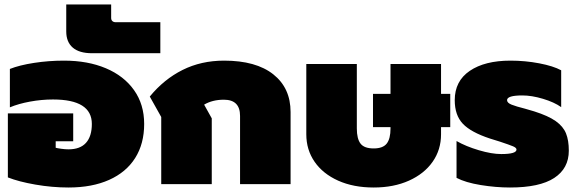

<svg xmlns="http://www.w3.org/2000/svg" viewBox="-20 -820 2568 855"><path d="M15 -30V-315H306V-191H228V-162Q235 -160 252.5 -157.5Q270 -155 285 -155Q337 -155 363 -184Q389 -213 389 -268Q389 -377 216 -377Q165 -377 113.5 -367.5Q62 -358 24 -342V-513Q67 -530 132 -540Q197 -550 265 -550Q371 -550 451.5 -516Q532 -482 577 -418.5Q622 -355 622 -268Q622 -180 582 -116.5Q542 -53 466 -19Q390 15 285 15Q212 15 137.5 2Q63 -11 15 -30Z M275 -680V-800H475V-740Q475 -731 480.5 -726Q486 -721 496 -721H694V-583H390Q333 -583 304 -608Q275 -633 275 -680Z M698 -299 647 -390Q710 -467 793 -508.5Q876 -550 978 -550Q1120 -550 1197 -489Q1274 -428 1274 -321V0H1049V-304Q1049 -376 977 -376Q926 -376 889 -354L923 -293V0H698Z M1344 -222V-535H1569V-248Q1569 -202 1585.5 -180.5Q1602 -159 1644 -159Q1685 -159 1702 -180.5Q1719 -202 1719 -248V-254H1641V-402H1719V-535H1944V-402H1985V-254H1944V-222Q1944 -153 1906.5 -99.5Q1869 -46 1801 -15.5Q1733 15 1644 15Q1554 15 1486 -15.5Q1418 -46 1381 -99.5Q1344 -153 1344 -222Z M2013 -28V-192Q2055 -168 2112.5 -151Q2170 -134 2212 -134Q2280 -134 2280 -154Q2280 -162 2264.5 -168.5Q2249 -175 2207 -189L2162 -203Q2077 -231 2041 -269Q2005 -307 2005 -374Q2005 -459 2072 -504.5Q2139 -550 2253 -550Q2319 -550 2381.5 -538Q2444 -526 2479 -507V-343Q2448 -365 2398 -380Q2348 -395 2306 -395Q2238 -395 2238 -374Q2238 -362 2258 -354Q2278 -346 2318 -336L2359 -324Q2422 -304 2455 -280.5Q2488 -257 2500.5 -226Q2513 -195 2513 -149Q2513 -70 2448 -27.5Q2383 15 2251 15Q2188 15 2120.5 4Q2053 -7 2013 -28Z"/></svg>

Font: Prompt Black
Style: Regular
Weight: 900
Designer: Katatrad Team
Foundry: CadsonDemak
Version: Version 1.000